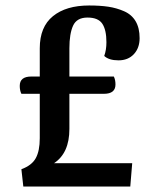

<svg xmlns="http://www.w3.org/2000/svg" viewBox="-20 -680 581 700"><path d="M360 -476Q368 -498 368 -526Q368 -571 353 -593.5Q338 -616 299 -616Q260 -616 246.5 -586.5Q233 -557 233 -504V-401H395Q401 -389 401 -372Q401 -338 359 -338H233V-210Q233 -122 177 -85H462L455 0H65L58 -63Q96 -77 110.5 -103.5Q125 -130 125 -176V-338H58Q52 -350 52 -367Q52 -401 94 -401H125V-504Q125 -582 173 -621Q221 -660 305 -660Q345 -660 375 -655.5Q405 -651 432.5 -639Q460 -627 474.5 -602.5Q489 -578 489 -541Q489 -505 468 -482.5Q447 -460 412 -460Q377 -460 360 -476Z"/></svg>

Font: Sansita
Style: Regular
Weight: 400
Designer: Pablo Cosgaya
Foundry: Omnibus-Type
Version: Version 1.006;hotconv 1.0.109;makeotfexe 2.5.65596